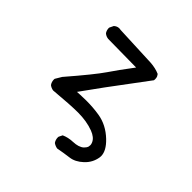

<svg xmlns="http://www.w3.org/2000/svg" viewBox="-140 -534 781 781"><g transform="rotate(45 250.0 -144.0)"><path d="M438.5 14.2Q438.5 -16.1 403.3 -49.8Q362.3 -88.9 311.5 -97.2Q275.4 -103 236.8 -103Q219.7 -103 201.7 -102.1L184.1 -101.1L251.5 -194.3Q273.4 -224.6 372.1 -356Q372.6 -359.4 372.6 -362.1Q372.6 -364.7 372.1 -368.7Q371.1 -377 364.7 -384.8Q341.8 -395 311.8 -397Q281.7 -398.9 131.8 -404.8Q127 -405.8 124.3 -405.8Q121.6 -405.8 117.9 -405.3Q114.3 -404.8 109.6 -402.6Q105 -400.4 100.6 -396.5L92.3 -379.4Q91.8 -377.4 91.8 -376.2Q91.8 -375 92 -373.3Q92.3 -371.6 92.5 -369.1Q92.8 -366.7 93.5 -364.5Q94.2 -362.3 95.2 -359.9Q96.7 -356 99.6 -352.5Q108.9 -344.7 121.6 -343.3L284.2 -341.3L274.4 -328.1Q243.2 -287.1 213.9 -244.1Q184.6 -201.2 98.6 -101.6L82.5 -74.7Q82 -72.8 82 -71.3Q82 -56.6 89.8 -45.9Q99.1 -38.6 111.3 -36.6Q203.1 -44.9 246.6 -44.9Q295.9 -44.9 335 -30.3Q364.7 -19 373 1Q376 7.8 376 13.2Q376 18.6 375 22.5Q372.1 31.2 363.8 39.1Q348.1 53.2 315.9 54.2Q289.6 55.2 268.1 64.9L260.3 80.6Q259.8 82.5 259.8 84Q259.8 98.6 267.6 109.4Q277.8 116.7 290 118.7Q320.8 112.8 351.6 108.9Q379.9 105.5 406.2 81.1Q432.6 56.6 438 21.5Q438.5 18.1 438.5 14.2Z"/></g></svg>

Font: NaikaiFont
Style: Light
Weight: 300
Version: Version 1.89